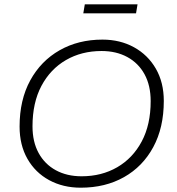

<svg xmlns="http://www.w3.org/2000/svg" viewBox="-20 -862 820 892"><path d="M355 10Q273 10 208.5 -25Q144 -60 107.5 -124Q71 -188 71 -274Q71 -398 120.5 -488.5Q170 -579 257 -628.5Q344 -678 456 -678Q538 -678 602.5 -642.5Q667 -607 704 -543Q741 -479 741 -393Q741 -269 692 -178.5Q643 -88 556 -39Q469 10 355 10ZM359 -43Q452 -43 524.5 -85Q597 -127 638.5 -205Q680 -283 680 -392Q680 -465 651.5 -517Q623 -569 571.5 -597Q520 -625 452 -625Q359 -625 286.5 -583Q214 -541 172.5 -463Q131 -385 131 -275Q131 -203 159.5 -151Q188 -99 239.5 -71Q291 -43 359 -43ZM367 -800 374 -842H619L612 -800Z"/></svg>

Font: Gantari Light
Style: Italic
Weight: 300
Italic angle: -10°
Version: Version 1.000